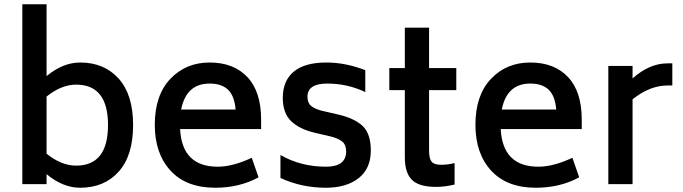

<svg xmlns="http://www.w3.org/2000/svg" viewBox="-20 -866 3212 903"><path d="M357 -572Q470 -572 538 -496.5Q606 -421 606 -278Q606 -134 538 -58.5Q470 17 357 17Q276 17 199 -47V0H85V-846H199V-508Q276 -572 357 -572ZM338 -87Q488 -87 488 -278Q488 -468 338 -468Q269 -468 199 -412V-143Q269 -87 338 -87Z M827 -259Q836 -82 1004 -82Q1075 -82 1164 -124L1196 -32Q1106 17 992 17Q856 17 782 -63.5Q708 -144 708 -279Q708 -418 781 -495Q854 -572 966 -572Q1079 -572 1143.5 -503.5Q1208 -435 1208 -304V-259ZM966 -473Q856 -473 832 -351H1088Q1083 -414 1053 -443.5Q1023 -473 966 -473Z M1513 17Q1398 17 1299 -29V-137Q1395 -82 1513 -82Q1608 -82 1608 -154Q1608 -184 1591 -199Q1574 -214 1536 -224L1463 -241Q1389 -258 1349.5 -296Q1310 -334 1310 -406Q1310 -486 1361.5 -529Q1413 -572 1515 -572Q1605 -572 1698 -536V-433Q1614 -473 1519 -473Q1426 -473 1426 -411Q1426 -382 1443 -368Q1460 -354 1494 -345L1568 -328Q1647 -310 1685.5 -273.5Q1724 -237 1724 -158Q1724 -73 1666.5 -28Q1609 17 1513 17Z M2126 -442H1998V-158Q1998 -120 2010 -105.5Q2022 -91 2055 -91Q2086 -91 2118 -99V2Q2071 13 2031 13Q1951 13 1917.5 -20Q1884 -53 1884 -126V-442H1811V-546H1884V-736H1998V-546H2126Z M2335 -259Q2344 -82 2512 -82Q2583 -82 2672 -124L2704 -32Q2614 17 2500 17Q2364 17 2290 -63.5Q2216 -144 2216 -279Q2216 -418 2289 -495Q2362 -572 2474 -572Q2587 -572 2651.5 -503.5Q2716 -435 2716 -304V-259ZM2474 -473Q2364 -473 2340 -351H2596Q2591 -414 2561 -443.5Q2531 -473 2474 -473Z M3119 -568H3142V-464H3119Q3037 -464 2955 -399V0H2841V-556H2955V-497Q3034 -568 3119 -568Z"/></svg>

Font: Biryani DemiBold
Style: Regular
Weight: 600
Designer: Dan Reynolds and Mathieu Réguer
Foundry: Dan Reynolds and Mathieu Réguer
Version: Version 1.003;PS 001.003;hotconv 1.0.70;makeotf.lib2.5.58329